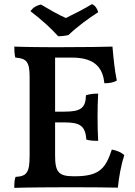

<svg xmlns="http://www.w3.org/2000/svg" viewBox="-20 -904 654 927"><path d="M261 -729C277 -729 295 -731 311 -735C351 -774 407 -815 454 -845C451 -858 441 -878 424 -884C394 -865 327 -831 298 -817C259 -834 213 -861 178 -882C154 -877 138 -866 127 -850C182 -808 228 -766 261 -729ZM520 -182C491 -96 465 -53 343 -53H334C263 -53 246 -74 246 -153V-313H292C368 -313 392 -295 397 -230C414 -225 431 -224 454 -224C452 -257 451 -300 451 -341C451 -380 452 -419 454 -452C432 -452 413 -450 395 -444C394 -382 369 -365 292 -365H246V-626H327C448 -626 477 -567 484 -502C510 -502 529 -506 544 -515C534 -560 527 -632 523 -679C484 -678 400 -676 245 -676C199 -676 94 -677 49 -679C49 -661 50 -640 54 -626C108 -622 123 -606 123 -533V-152C123 -70 109 -53 55 -50C50 -37 49 -18 49 3C98 1 249 0 322 0C413 0 504 1 549 2C554 -49 565 -109 580 -155C566 -168 546 -177 520 -182Z"/></svg>

Font: Vollkorn Semibold
Style: Regular
Weight: 600
Designer: Friedrich Althausen
Foundry: Friedrich Althausen
Version: Version 4.015;PS 004.015;hotconv 1.0.88;makeotf.lib2.5.64775